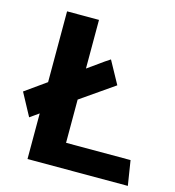

<svg xmlns="http://www.w3.org/2000/svg" viewBox="-103 -767 779 854"><g transform="rotate(15 287.0 -340.0)"><path d="M563 0H101V-210Q91 -203 80.5 -195.5Q70 -188 60 -181L4 -285L101 -354V-680H248V-456Q273 -473 296.5 -490.5Q320 -508 345 -524L402 -420L248 -313V-114H545Z"/></g></svg>

Font: Palanquin Dark Medium
Style: Regular
Weight: 500
Designer: Pria Ravichandran
Version: Version 1.001